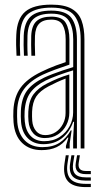

<svg xmlns="http://www.w3.org/2000/svg" viewBox="-20 -627 429 811"><path d="M320.7 0V-460.6Q320.7 -526.2 294.6 -560.5Q268.4 -594.8 196.9 -594.8Q134.9 -594.8 101.2 -570.2Q67.4 -545.5 64.6 -479.4Q63.7 -456.4 63.9 -435.2Q64.1 -413.9 65.4 -391.6H49.8Q48.3 -416.4 48.1 -437Q47.8 -457.6 48.8 -480Q51.7 -548.1 86.5 -577.7Q121.2 -607.4 196.9 -607.4Q251.8 -607.4 282.1 -590.2Q312.5 -573 324.5 -540.2Q336.6 -507.4 336.6 -460.6V0ZM166.7 -30.6Q204.8 -30.6 232.1 -48.5Q259.4 -66.4 274.1 -94.3Q288.9 -122.2 288.9 -151.7V-329.9Q257.8 -320.6 226.1 -309.1Q194.4 -297.5 172.8 -286.8Q129.8 -265.2 108.5 -235.9Q87.1 -206.7 84 -157.5Q83.3 -144.8 83.5 -135.1Q83.7 -125.3 84.7 -113.4Q88.5 -74.8 109.6 -52.7Q130.7 -30.6 166.7 -30.6ZM169.5 -43.9Q138.8 -43.9 120.9 -63.5Q103 -83.1 100.3 -115.5Q99.5 -124.9 99.3 -135.1Q99.1 -145.3 99.6 -155.8Q102 -202.4 121.6 -228.8Q141.2 -255.1 178.6 -274.3Q202.6 -286.5 224.9 -295.7Q247.2 -304.8 272.8 -312.6V-150.6Q272.8 -123.3 260.3 -98.8Q247.9 -74.4 224.7 -59.2Q201.6 -43.9 169.5 -43.9ZM171 -56.3Q196.2 -56.3 215.6 -69.2Q234.9 -82.1 245.9 -103.4Q257 -124.7 257 -149.6V-295.1Q238.5 -288.1 221.3 -280.2Q204.1 -272.3 185.1 -262.3Q148.6 -243 132.8 -219Q117.1 -194.9 115.5 -155.1Q115.2 -145.3 115.3 -135.6Q115.5 -125.9 116.1 -116.7Q118.3 -90.1 132.6 -73.2Q146.8 -56.3 171 -56.3ZM156 7.1Q104.9 7.1 73.3 -23.4Q41.8 -53.9 37.2 -110.6Q36.2 -123.4 36.1 -135.5Q36 -147.7 36.6 -161.3Q39.6 -218.4 66.9 -256.4Q94.1 -294.5 154.8 -323.8Q169.4 -330.9 184.5 -337.5Q199.7 -344.1 217.5 -350.8Q235.4 -357.5 257.4 -364.6V-460.7Q257.4 -499 244.6 -521.6Q231.8 -544.1 196.9 -544.1Q162.1 -544.1 145.6 -527.1Q129.2 -510.2 127.7 -475.2Q127.3 -462 127.2 -438.9Q127.2 -415.9 128.4 -391.6H112.6Q111.6 -414 111.5 -437.3Q111.5 -460.7 111.9 -476.1Q113.9 -519.8 134.9 -538.3Q155.9 -556.7 196.9 -556.7Q242.2 -556.7 257.7 -530.5Q273.2 -504.2 273.2 -460.7V-354Q241.9 -343.7 212.2 -332.7Q182.6 -321.6 160.9 -311.6Q108.1 -286.8 81.4 -250.6Q54.6 -214.5 52.4 -160.3Q52.1 -148.1 52.1 -136.2Q52.1 -124.4 53 -111.6Q57 -62 84.8 -33.7Q112.6 -5.5 159.5 -5.5Q203.7 -5.5 232.2 -24.5Q260.8 -43.5 278.9 -76.1H282.6L274.3 -21.2V0H258.7L258.4 -10.2L269 -45.9H265.8Q245.7 -18 219 -5.4Q192.3 7.1 156 7.1ZM289 0V-44.7L292.9 -112.4H289.1Q274.3 -69.5 242.3 -43.7Q210.3 -18 162.8 -18Q122.7 -18.1 97.6 -43Q72.5 -68 68.9 -112.4Q67.9 -124.7 67.8 -135.6Q67.7 -146.4 68.2 -159.3Q70.7 -211.6 93.8 -243.6Q117 -275.5 166.9 -299.3Q181.8 -306.3 202 -314.1Q222.3 -321.9 244.8 -329.5Q267.3 -337.2 289.3 -343.6V-460.6Q289.3 -510.7 270.4 -540Q251.6 -569.3 196.9 -569.3Q147.1 -569.3 122.6 -548Q98.1 -526.7 96.1 -476.4Q95.6 -461.5 95.6 -438.3Q95.5 -415.1 97 -391.6H81.2Q79.9 -413.4 79.7 -436.9Q79.5 -460.4 80.2 -476.7Q82.6 -532.6 109.9 -557.4Q137.2 -582.2 196.9 -582.2Q259 -582.2 282 -550.9Q304.9 -519.5 304.9 -460.6V0ZM270.4 28.7 265.1 63.4Q258.7 107.4 277.4 128.5Q296 149.6 342.2 149.6H363.6V163.3H342.2Q289 163.3 267.1 138.7Q245.2 114.2 252.5 63.4L257.8 28.7ZM317.5 28.7 312.6 59.9Q309.7 77.4 316.9 86.3Q324.2 95.2 342.2 95.2H363.6V108.5H342.2Q317 108.5 306.6 96.2Q296.2 83.9 300.3 59.9L305.6 28.7ZM294.3 28.7 289 61.6Q284.2 92.7 297 107.5Q309.8 122.2 342.2 122.2H363.6V135.9H342.2Q302.6 135.9 286.5 117.5Q270.4 99 276.4 61.6L281.7 28.7Z"/></svg>

Font: Big Shoulders Inline Text Thin
Style: Regular
Weight: 100
Designer: Patric King
Foundry: XO Type Co
Version: Version 2.002